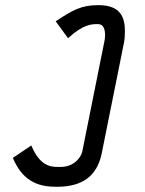

<svg xmlns="http://www.w3.org/2000/svg" viewBox="-20 -528 558 737"><path d="M456.1 -365.2C458.5 -377 459.5 -395.5 459.5 -407.7C459.5 -460.4 443.8 -508.3 357.9 -508.3C292 -508.3 259.8 -489.7 193.8 -446.3L241.2 -381.3C299.8 -435.1 331.5 -435.5 355.5 -435.5H356.9C377.9 -435.1 383.3 -413.6 383.3 -394C383.3 -385.7 382.3 -377.9 381.3 -372.1L295.4 55.7C291 72.8 267.1 112.8 212.4 112.8H204.1C173.3 112.8 133.3 109.4 100.1 30.3L29.3 78.1C71.3 178.2 139.6 189 199.7 189C315.9 189 357.4 128.4 371.1 57.6Z"/></svg>

Font: Fantasque Sans Mono
Style: RegItalic
Weight: 400
Italic angle: -11°
Monospace: yes
Designer: Jany Belluz
Version: Version 1.6.3